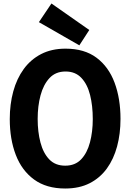

<svg xmlns="http://www.w3.org/2000/svg" viewBox="-20 -1064 749 1101"><path d="M435 -804 203 -937 275 -1044 492 -892ZM354 17Q246 17 175.5 -34.5Q105 -86 70.5 -176Q36 -266 36 -381Q36 -466 56 -539.5Q76 -613 116 -668Q156 -723 216 -754Q276 -785 356 -785Q464 -785 533.5 -733Q603 -681 637 -590Q671 -499 671 -382Q671 -297 651.5 -224.5Q632 -152 593 -98Q554 -44 494.5 -13.5Q435 17 354 17ZM354 -114Q411 -114 445.5 -150.5Q480 -187 496 -248Q512 -309 512 -381Q512 -458 496.5 -519.5Q481 -581 446.5 -617.5Q412 -654 356 -654Q299 -654 264 -616.5Q229 -579 212.5 -517.5Q196 -456 196 -382Q196 -308 212 -247Q228 -186 262.5 -150Q297 -114 354 -114Z"/></svg>

Font: Yaldevi
Style: Bold
Weight: 700
Designer: Sol Matas, Rajitha Manaperi, Kosala Senevirathne
Foundry: Mooniak
Version: Version 1.100